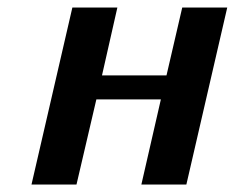

<svg xmlns="http://www.w3.org/2000/svg" viewBox="-20 -492 626 512"><path d="M64 0 173 -472H293L252 -291H424L466 -472H586L477 0H357L409 -227H237L184 0Z"/></svg>

Font: Coval
Style: ExtraBold Italic
Weight: 800
Foundry: Context Ltd
Version: Version 001.000